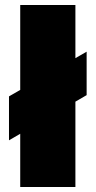

<svg xmlns="http://www.w3.org/2000/svg" viewBox="-20 -749 383 769"><path d="M61 0V-729H282V0ZM16 -187V-363L327 -542V-368Z"/></svg>

Font: Mona Sans Expanded Black
Style: Regular
Weight: 900
Width: 7
Designer: Deni Anggara
Foundry: GitHub
Version: Version 2.000